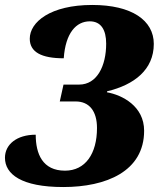

<svg xmlns="http://www.w3.org/2000/svg" viewBox="-25 -744 657 774"><path d="M230 10C403 10 556 -53 556 -217C556 -316 468 -361 406 -372L407 -376C516 -402 595 -463 595 -567C595 -662 506 -724 347 -724C178 -724 95 -655 95 -588C95 -534 142 -509 232 -509C239 -611 282 -658 337 -658C382 -658 403 -624 403 -568C403 -478 366 -403 294 -403H231L216 -335H280C335 -335 366 -296 366 -228C366 -124 319 -56 237 -56C147 -56 119 -123 119 -201C43 -201 -5 -162 -5 -108C-5 -42 61 10 230 10Z"/></svg>

Font: Noto Serif SemiCondensed Black
Style: Italic
Weight: 900
Width: 4
Italic angle: -12°
Designer: Monotype Design Team
Foundry: Monotype Imaging Inc.
Version: Version 2.014